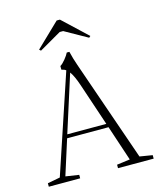

<svg xmlns="http://www.w3.org/2000/svg" viewBox="-125 -949 874 1039"><g transform="rotate(-15 312.0 -429.0)"><path d="M168 -722.2 159.2 -730 292 -857.9H310.1L446.3 -730L438 -722.2L311 -793.5H291.5ZM18.1 0V-19.5L88.4 -32.7L272.5 -584Q263.2 -591.3 247.6 -594.2V-614.7Q259.8 -621.1 276.9 -642.1Q293.9 -663.1 299.8 -676.3H314.5Q324.2 -635.3 337.9 -596.7L534.2 -31.2L605.5 -19.5V0H405.8V-19.5L479.5 -29.3L413.6 -227.5H181.6L119.1 -30.8L193.8 -19.5V0ZM327.1 -485.4Q308.1 -542 289.6 -566.9L188 -248H406.7Z"/></g></svg>

Font: Elstob ExtraLight
Style: Regular
Weight: 200
Designer: Peter S. Baker
Version: Version 1.015